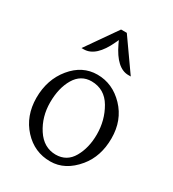

<svg xmlns="http://www.w3.org/2000/svg" viewBox="-157 -702 727 806"><g transform="rotate(30 207.0 -299.0)"><path d="M27.8 -187Q27.8 -275.9 78.6 -337.6Q129.4 -399.4 202.1 -399.4Q275.9 -399.4 331.1 -341.8Q386.2 -284.2 386.2 -196.8Q386.2 -109.4 338.4 -51.3Q283.2 15.6 211.4 15.6Q134.8 16.1 81.5 -41.7Q28.3 -99.6 27.8 -187ZM194.8 -362.8Q143.1 -362.8 115.2 -315.9Q87.4 -269 87.4 -199.2Q87.4 -129.9 122.8 -75.4Q158.2 -21 216.3 -20.5Q270.5 -20.5 297.6 -68.1Q324.7 -115.7 324.7 -180.2Q324.7 -249 291.5 -305.7Q258.3 -362.3 194.8 -362.8ZM220.2 -612.8 326.2 -462.4H314.9Q257.3 -461.9 213.4 -554.7L206.5 -569.8L199.7 -555.2Q157.2 -462.9 98.6 -462.4H87.4L192.4 -612.8Z"/></g></svg>

Font: Lancelot
Style: Regular
Weight: 400
Designer: Marion Kadi
Foundry: Marion Kadi, Anton Koovit
Version: 1.004